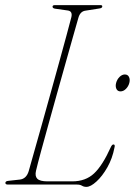

<svg xmlns="http://www.w3.org/2000/svg" viewBox="-20 -720 526 749"><path d="M280.5 0H11Q1 0 1 -6.5Q1 -13.5 12.5 -14.5L57.5 -19.5Q83 -22.5 92 -52.5Q100 -81 113.5 -128.8Q127 -176.5 143.5 -235Q160 -293.5 177.2 -355.8Q194.5 -418 210.5 -476Q226.5 -534 239 -580.2Q251.5 -626.5 258.5 -653.5Q263.5 -676 245 -679L195.5 -686Q185 -687.5 185 -694Q185 -700 194 -700H372.5Q379 -700 379 -695Q379 -688.5 368 -687L314 -678.5Q292.5 -676 285.5 -649.5Q278 -623.5 265 -577.5Q252 -531.5 235.8 -473.8Q219.5 -416 202.2 -354.2Q185 -292.5 168.8 -234.2Q152.5 -176 139.8 -128.8Q127 -81.5 120.5 -54Q115.5 -33 125.5 -22.8Q135.5 -12.5 165.5 -12.5H261.5Q314 -12.5 347 -43.5Q380 -74.5 412 -145.5Q417 -156.5 422.5 -156.5Q430 -156.5 426.5 -144Q418.5 -102 398.8 -67.2Q379 -32.5 356.2 -11.8Q333.5 9 317 9Q307 9 299.8 4.5Q292.5 0 280.5 0ZM450 -363.5Q438.5 -363.5 434 -373.5Q429.5 -383.5 433 -396.5Q436.5 -410 446.2 -419.8Q456 -429.5 467 -429.5Q478.5 -429.5 483.2 -419.8Q488 -410 484.5 -396.5Q481 -383 471.2 -373.2Q461.5 -363.5 450 -363.5Z"/></svg>

Font: Fraunces 144pt Soft Thin
Style: Italic
Weight: 100
Italic angle: -16°
Version: Version 1.000;[0bf87f6ff]